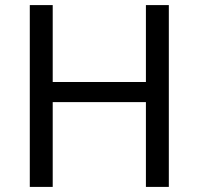

<svg xmlns="http://www.w3.org/2000/svg" viewBox="-20 -734 781 754"><path d="M643 0H553V-333H187V0H97V-714H187V-412H553V-714H643Z"/></svg>

Font: Noto Sans Avestan
Style: Regular
Weight: 400
Designer: Monotype Design Team
Foundry: Monotype Imaging Inc.
Version: Version 2.003; ttfautohint (v1.8.4.7-5d5b)